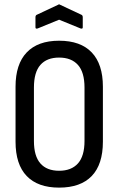

<svg xmlns="http://www.w3.org/2000/svg" viewBox="-20 -849 541 877"><path d="M250 8Q153 8 102 -45Q51 -98 51 -202V-453Q51 -556 102 -609.5Q153 -663 250 -663Q348 -663 399 -609.5Q450 -556 450 -453V-202Q450 -98 399 -45Q348 8 250 8ZM250 -69Q306 -69 336 -102.5Q366 -136 366 -205V-449Q366 -519 336 -552.5Q306 -586 250 -586Q194 -586 164.5 -552.5Q135 -519 135 -449V-205Q135 -136 164.5 -102.5Q194 -69 250 -69ZM152 -719Q142 -716 142 -724V-770Q142 -778 147 -781L245 -827Q250 -831 255 -827L353 -781Q358 -778 358 -770V-724Q358 -716 348 -719L250 -759Z"/></svg>

Font: Sofia Sans Condensed Medium
Style: Regular
Weight: 500
Designer: Botio Nikoltchev, Ani Petrova
Foundry: lettersoup
Version: Version 4.101; ttfautohint (v1.8.4.7-5d5b)